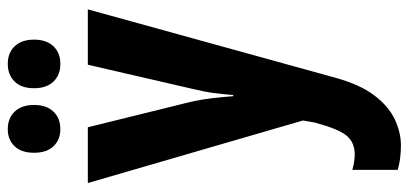

<svg xmlns="http://www.w3.org/2000/svg" viewBox="-292 -546 1027 482"><g transform="rotate(-90 221.0 -304.5)"><path d="M3 -597H143L207 -338Q213 -311 216 -285Q219 -259 221 -232H224Q226 -258 229 -281Q232 -304 240 -337L300 -597H439L268 22Q251 85 223.5 121.5Q196 158 163 173.5Q130 189 98 189Q81 189 65.5 187Q50 185 36 181V67Q57 73 75 73Q105 73 122 52.5Q139 32 155 -28L160 -57ZM79 -732Q79 -764 95.5 -781Q112 -798 138 -798Q166 -798 182.5 -780.5Q199 -763 199 -732Q199 -701 182.5 -683.5Q166 -666 138 -666Q112 -666 95.5 -683Q79 -700 79 -732ZM241 -732Q241 -764 258 -781Q275 -798 302 -798Q330 -798 346.5 -780.5Q363 -763 363 -732Q363 -701 346.5 -683.5Q330 -666 302 -666Q274 -666 257.5 -683.5Q241 -701 241 -732Z"/></g></svg>

Font: Noto Sans Tamil UI ExtraCondensed
Style: Bold
Weight: 700
Width: 2
Designer: Jelle Bosma - Monotype Design Team
Foundry: Monotype Imaging Inc.
Version: Version 2.004; ttfautohint (v1.8.4.7-5d5b)